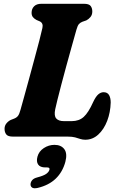

<svg xmlns="http://www.w3.org/2000/svg" viewBox="-20 -720 630 1012"><path d="M336.5 0H48Q22 0 13 -11.5Q4 -23 4 -41Q4 -57.5 13.8 -69.5Q23.5 -81.5 37 -88L55 -95Q68.5 -100.5 75.2 -109.8Q82 -119 88 -141Q95 -166 107.2 -210Q119.5 -254 133.8 -306.8Q148 -359.5 162.2 -411.8Q176.5 -464 187.5 -506.8Q198.5 -549.5 203.5 -572.5Q209 -597.5 190.5 -607L172 -615Q160 -621.5 153.2 -630.2Q146.5 -639 146.5 -652.5Q146.5 -673.5 159.8 -686.8Q173 -700 197.5 -700H423Q449 -700 457.8 -688.5Q466.5 -677 466.5 -659.5Q466.5 -642 456.8 -630.2Q447 -618.5 435 -612.5L413.5 -605Q402.5 -600.5 395.8 -592.8Q389 -585 383 -564Q371.5 -523 357.5 -473.2Q343.5 -423.5 329.5 -372Q315.5 -320.5 303.2 -274Q291 -227.5 282.5 -193Q274 -158.5 271 -144Q264 -109.5 276.5 -95.5Q289 -81.5 317 -81.5H358Q396.5 -81.5 421.2 -103.8Q446 -126 471.5 -183Q485 -211.5 498.2 -222.8Q511.5 -234 526 -234Q546 -234 554.8 -219Q563.5 -204 563.5 -179.5Q562 -127.5 545 -83Q528 -38.5 498.2 -11Q468.5 16.5 429.5 16.5Q415 16.5 403.2 12.5Q391.5 8.5 376.2 4.2Q361 0 336.5 0ZM219 162.5Q191.5 162.5 181 147Q170.5 131.5 177.5 105.5Q185 77.5 211 60.5Q237 43.5 267 43.5Q302 43.5 319 66.2Q336 89 324.5 133Q310 186.5 273.8 221.5Q237.5 256.5 178.5 270.5Q158 275 149 268.5Q140 262 141 249.5Q142 238.5 150 229.2Q158 220 175 215.5Q211 206 224.2 196Q237.5 186 240.5 175Q244 162.5 228.5 162.5Z"/></svg>

Font: Fraunces 72pt SuperSoft
Style: Bold Italic
Weight: 700
Italic angle: -16°
Version: Version 1.000;[0bf87f6ff]